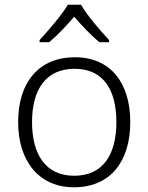

<svg xmlns="http://www.w3.org/2000/svg" viewBox="-20 -878 630 815"><path d="M324 -858H268C243 -815 185 -748 148 -708V-699H189C225 -729 263 -770 295 -807C327 -770 366 -728 402 -699H443V-708C406 -747 348 -815 324 -858ZM533 -360C533 -525 450 -635 298 -635C148 -635 57 -532 57 -360C57 -192 147 -83 294 -83C449 -83 533 -193 533 -360ZM116 -360C116 -501 177 -586 297 -586C422 -586 474 -492 474 -360C474 -224 419 -132 295 -132C173 -132 116 -223 116 -360Z"/></svg>

Font: Noto Sans Telugu UI Light
Style: Regular
Weight: 300
Designer: Jelle Bosma - Monotype Design Team
Foundry: Monotype Imaging Inc.
Version: Version 2.005